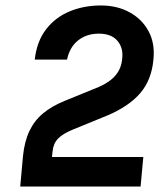

<svg xmlns="http://www.w3.org/2000/svg" viewBox="-20 -682 584 702"><path d="M172 -127 170 -108H504L494 0H54L64 -111Q69.5 -165.5 87.8 -203.5Q106 -241.5 137.8 -267.8Q169.5 -294 216 -313L341 -364Q381.5 -381.5 403 -407.2Q424.5 -433 427 -470Q431 -507.5 409 -533.2Q387 -559 341 -559Q297.5 -559 266.2 -534.8Q235 -510.5 225 -464H107Q114.5 -530.5 148.2 -574.5Q182 -618.5 234.2 -640.2Q286.5 -662 349 -662Q408 -662 453.5 -637.2Q499 -612.5 523 -568.2Q547 -524 541 -465Q534.5 -390 492.8 -341.5Q451 -293 373 -260L246 -208Q209 -193 191.8 -174.8Q174.5 -156.5 172 -127Z"/></svg>

Font: Karla
Style: Bold Italic
Weight: 700
Italic angle: -8°
Designer: Jonathan Pinhorn
Version: Version 2.004;gftools[0.9.33]